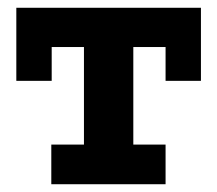

<svg xmlns="http://www.w3.org/2000/svg" viewBox="-20 -474 559 494"><path d="M22 -454H497V-266H406V-353H323V-102H406V0H112V-102H196V-353H113V-266H22Z"/></svg>

Font: Podkova ExtraBold
Style: Regular
Weight: 800
Designer: Ilya Yudin
Foundry: Cyreal (www.cyreal.org)
Version: Version 2.103